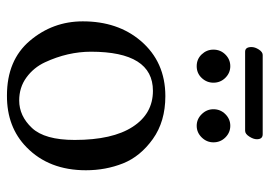

<svg xmlns="http://www.w3.org/2000/svg" viewBox="-130 -624 765 544"><g transform="rotate(90 252.0 -352.5)"><path d="M351.1 -665H127Q113.8 -665 113.8 -683.1Q113.8 -692.9 120.8 -703.9Q127.9 -714.8 136.2 -714.8H360.8Q375 -714.8 375 -698.2Q375 -688.5 367.4 -676.8Q359.9 -665 351.1 -665ZM121.1 -575.2Q121.1 -595.2 135 -609.1Q148.9 -623 168 -623Q187 -623 200.9 -609.1Q214.8 -595.2 214.8 -575.2Q214.8 -556.2 201.4 -542Q188 -527.8 168 -527.8Q147.9 -527.8 134.5 -542Q121.1 -556.2 121.1 -575.2ZM290 -575.2Q290 -595.2 304 -609.1Q317.9 -623 336.9 -623Q356 -623 369.9 -609.1Q383.8 -595.2 383.8 -575.2Q383.8 -556.2 369.9 -542Q356 -527.8 336.9 -527.8Q317.9 -527.8 304 -542Q290 -556.2 290 -575.2ZM41 -205.1Q41 -304.2 96.2 -369.1Q155.8 -439 252.9 -439Q324.7 -439 374.3 -403.6Q423.8 -368.2 443.4 -319.1Q462.9 -270 462.9 -213.9Q462.9 -109.4 397.9 -45.9Q340.8 10.3 251 9.8Q150.9 9.8 95.9 -55.2Q41 -120.1 41 -205.1ZM237.8 -403.8Q127 -403.8 127 -228Q127 -195.8 134.5 -162.8Q142.1 -129.9 157 -97.9Q171.9 -65.9 200 -45.4Q228 -24.9 265.1 -24.9Q309.1 -24.9 343 -61Q377 -97.2 377 -182.1Q377 -289.1 339.8 -346.4Q302.7 -403.8 237.8 -403.8Z"/></g></svg>

Font: Linux Libertine Capitals
Style: Small Caps
Weight: 400
Designer: Philipp H. Poll
Foundry: Philipp H. Poll
Version: Version 5.1.3